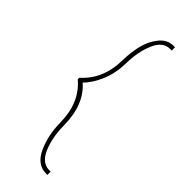

<svg xmlns="http://www.w3.org/2000/svg" viewBox="-259 -693 832 832"><g transform="rotate(45 157.5 -277.0)"><path d="M240 -668Q203 -668 176.5 -635Q150 -602 140 -559Q130 -516 129 -469Q128 -353 53 -284L50 -281V-272Q128 -206 129 -87Q130 -9 158 52Q186 113 240 114H250V94H240Q196 93 173 39.5Q150 -14 149 -87Q148 -214 75 -277Q105 -306 126.5 -356.5Q148 -407 149 -469Q150 -540 173 -594Q196 -648 240 -648H250V-668Z"/></g></svg>

Font: Nordica Plus
Style: NordicaClassicUltraLight
Weight: 300
Version: Version 1